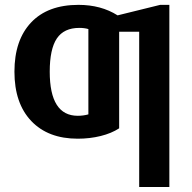

<svg xmlns="http://www.w3.org/2000/svg" viewBox="-20 -558 784 786"><path d="M673.3 -538.1V207.5H549.8V-428.2H467.8V-32.7Q436.5 -12.2 392.1 -1.2Q347.7 9.8 298.3 9.8Q176.8 9.8 107.9 -62.7Q39.1 -135.3 39.1 -264.6Q39.1 -393.6 107.2 -465.8Q175.3 -538.1 301.3 -538.1Q393.6 -538.1 461.4 -495.1L635.7 -538.1ZM341.8 -89.8V-439Q325.7 -443.8 304.7 -443.8Q241.7 -443.8 212.6 -400.4Q183.6 -356.9 183.6 -264.6Q183.6 -84 298.3 -84Q321.3 -84 341.8 -89.8Z"/></svg>

Font: Arimo
Style: Bold
Weight: 700
Designer: Steve Matteson
Foundry: Monotype Imaging Inc.
Version: Version 1.33